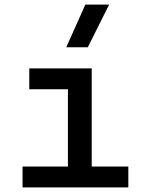

<svg xmlns="http://www.w3.org/2000/svg" viewBox="-20 -815 626 835"><path d="M275.4 0V-488.3H378.9V0ZM78.1 0V-90.8H285.2V0ZM369.1 0V-90.8H538.1V0ZM107.4 -426.8V-517.6H378.9V-426.8ZM268.1 -609.4 351.1 -794.9H454.6L361.8 -609.4Z"/></svg>

Font: Cascadia Mono
Style: Regular
Weight: 400
Monospace: yes
Designer: Aaron Bell
Foundry: Saja Typeworks
Version: Version 2404.023